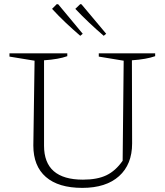

<svg xmlns="http://www.w3.org/2000/svg" viewBox="-20 -904 803 933"><path d="M380 9Q264 9 203 -44Q142 -97 142 -197L148 -609L26 -629V-645H307V-631Q266 -616 194 -611V-196Q194 -31 383 -31Q453 -31 497.5 -52.5Q542 -74 576 -123L581 -609L460 -629V-645H734V-631Q692 -616 621 -611L622 -207Q622 -105 558.5 -48Q495 9 380 9ZM370 -730Q334 -761 299.5 -793.5Q265 -826 233 -861L256 -884L263 -883L382 -740ZM484 -730Q448 -761 413.5 -793.5Q379 -826 346 -861L370 -884L376 -883L496 -740Z"/></svg>

Font: Piazzolla ExtraLight
Style: Regular
Weight: 200
Designer: Juan Pablo del Peral
Foundry: Huerta Tipografica
Version: Version 1.330